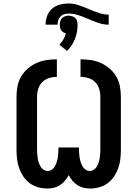

<svg xmlns="http://www.w3.org/2000/svg" viewBox="-20 -1076 790 1104"><path d="M252 8Q225 8 198.5 0.5Q172 -7 150.5 -23Q129 -39 114 -61.5Q99 -84 90 -109.5Q81 -135 78 -161.5Q75 -188 75 -215V-520Q75 -550 80.5 -579.5Q86 -609 101 -635Q116 -661 139 -681Q162 -701 189.5 -713.5Q217 -726 247 -730.5Q277 -735 307 -735V-634Q284 -634 261.5 -627Q239 -620 223 -604Q207 -588 200 -565.5Q193 -543 193 -520V-215Q193 -203 194 -190.5Q195 -178 197 -165.5Q199 -153 203 -141Q207 -129 213.5 -118Q220 -107 231 -100Q242 -93 254 -93Q267 -93 278 -100.5Q289 -108 295.5 -119.5Q302 -131 306 -143.5Q310 -156 312 -168.5Q314 -181 315 -194Q316 -207 316 -221V-228H434V-221Q434 -207 435 -194Q436 -181 438 -168.5Q440 -156 444 -143.5Q448 -131 454.5 -119.5Q461 -108 472 -100.5Q483 -93 496 -93Q508 -93 519 -100Q530 -107 536.5 -118Q543 -129 547 -141Q551 -153 553 -165.5Q555 -178 556 -190.5Q557 -203 557 -215V-520Q557 -543 550 -565.5Q543 -588 527 -604Q511 -620 488.5 -627Q466 -634 443 -634V-735Q473 -735 503 -730.5Q533 -726 560.5 -713.5Q588 -701 611 -681Q634 -661 649 -635Q664 -609 669.5 -579.5Q675 -550 675 -520V-215Q675 -188 672 -161.5Q669 -135 660 -109.5Q651 -84 636 -61.5Q621 -39 599.5 -23Q578 -7 551.5 0.5Q525 8 498 8Q479 8 460 3.5Q441 -1 425 -11.5Q409 -22 396.5 -37Q384 -52 375 -69Q366 -52 353.5 -37Q341 -22 325 -11.5Q309 -1 290 3.5Q271 8 252 8ZM242 -934Q242 -960 251 -984.5Q260 -1009 279.5 -1026Q299 -1043 324 -1049.5Q349 -1056 375 -1056Q403 -1056 430 -1047Q457 -1038 483 -1027L497 -1021Q523 -1010 550 -1001Q577 -992 605 -992V-934Q577 -934 550 -943Q523 -952 497 -963L483 -969Q457 -980 430 -989Q403 -998 375 -998Q362 -998 349.5 -994.5Q337 -991 328 -981.5Q319 -972 315 -959.5Q311 -947 311 -934ZM365 -783 322 -819Q335 -833 344.5 -849.5Q354 -866 359 -884Q351 -886 344 -890.5Q337 -895 332 -902Q327 -909 325.5 -917.5Q324 -926 324 -934Q324 -944 327 -954.5Q330 -965 337 -972Q344 -979 354.5 -982.5Q365 -986 375 -986Q385 -986 395.5 -982.5Q406 -979 413 -972Q420 -965 423 -954.5Q426 -944 426 -934Q426 -913 422.5 -892.5Q419 -872 411 -852Q403 -832 391.5 -814.5Q380 -797 365 -783Z"/></svg>

Font: Iosevka Etoile
Style: Bold
Weight: 700
Designer: Belleve Invis
Foundry: Belleve Invis
Version: Version 28.1.0; ttfautohint (v1.8.4)